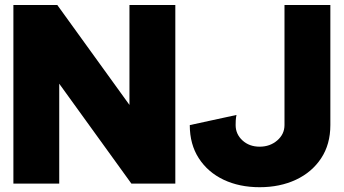

<svg xmlns="http://www.w3.org/2000/svg" viewBox="-20 -743 1391 777"><path d="M211.9 -722.7 503.9 -318.4V-722.7H689.5V0H511.7L219.7 -404.3V0H34.2V-722.7ZM937 -277.8Q937 -277.8 935.3 -268.1Q933.6 -258.3 933.6 -236.8Q933.6 -200.2 961.2 -174.8Q988.8 -149.4 1030.8 -149.4Q1072.8 -149.4 1102.1 -174.8Q1131.3 -200.2 1131.3 -236.8V-722.7H1316.9V-236.8Q1316.9 -158.7 1279.5 -102.3Q1242.2 -45.9 1177.5 -15.6Q1112.8 14.6 1030.8 14.6Q948.7 14.6 885 -15.6Q821.3 -45.9 784.7 -102.3Q748 -158.7 748 -236.8Z"/></svg>

Font: Giphurs Black
Style: Regular
Weight: 900
Version: Version 0.920; ttfautohint (v1.8.4.7-5d5b)